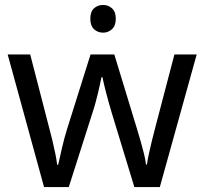

<svg xmlns="http://www.w3.org/2000/svg" viewBox="-20 -757 826 776"><path d="M397 -737Q417 -737 432.5 -723.5Q448 -710 448 -681Q448 -653 432.5 -639Q417 -625 397 -625Q375 -625 360 -639Q345 -653 345 -681Q345 -710 360 -723.5Q375 -737 397 -737ZM431 -303Q425 -324 419 -344.5Q413 -365 408.5 -383.5Q404 -402 400 -418Q396 -434 394 -445H390Q388 -434 384.5 -418Q381 -402 376.5 -383Q372 -364 366.5 -343.5Q361 -323 354 -302L258 -1H158L11 -537H102L176 -251Q184 -222 191 -192.5Q198 -163 203.5 -136.5Q209 -110 211 -91H215Q218 -103 222 -121Q226 -139 230.5 -159Q235 -179 240.5 -199Q246 -219 251 -235L346 -537H442L534 -235Q541 -212 548.5 -186Q556 -160 562 -135.5Q568 -111 570 -92H574Q576 -109 581.5 -134.5Q587 -160 594.5 -190.5Q602 -221 610 -251L685 -537H775L626 -1H523Z"/></svg>

Font: umalayalam25
Style: Book
Weight: 400
Designer: Jelle Bosma - Monotype Design Team
Foundry: Monotype Imaging Inc.
Version: Version 2.003